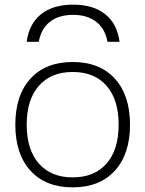

<svg xmlns="http://www.w3.org/2000/svg" viewBox="-20 -797 626 827"><path d="M295 -777Q382 -777 433.5 -735.5Q485 -694 495 -617H443Q433 -673 394.5 -703Q356 -733 295 -733Q233 -733 195 -703Q157 -673 147 -617H95Q105 -694 156.5 -735.5Q208 -777 295 -777ZM293 10Q177 10 111.5 -61.5Q46 -133 46 -260Q46 -387 111.5 -458.5Q177 -530 293 -530Q409 -530 474.5 -458.5Q540 -387 540 -260Q540 -133 474.5 -61.5Q409 10 293 10ZM293 -33Q387 -33 439 -92.5Q491 -152 491 -260Q491 -368 439 -427.5Q387 -487 293 -487Q200 -487 147.5 -427.5Q95 -368 95 -260Q95 -152 147.5 -92.5Q200 -33 293 -33Z"/></svg>

Font: M PLUS 1 Light
Style: Regular
Weight: 300
Designer: Coji Morishita
Foundry: UNDERFOREST DESIGN
Version: Version 1.001